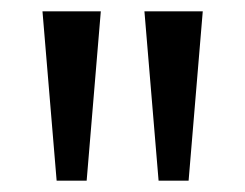

<svg xmlns="http://www.w3.org/2000/svg" viewBox="-20 -860 433 339"><path d="M338 -840 313 -541H260L235 -840ZM158 -840 133 -541H80L55 -840Z"/></svg>

Font: TypoPRO Sinkin Sans
Style: 400 Regular
Weight: 400
Designer: Keith Bates
Foundry: K-Type
Version: Sinkin Sans (version 1.0)  by Keith Bates   •   © 2014   www